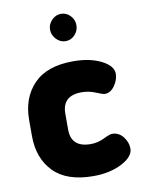

<svg xmlns="http://www.w3.org/2000/svg" viewBox="-80 -744 603 810"><g transform="rotate(-10 221.0 -339.0)"><path d="M255 10Q141 10 84.5 -48Q28 -106 28 -202V-270Q28 -365 84.5 -423.5Q141 -482 253 -482Q325 -482 373.5 -457.5Q422 -433 422 -399Q422 -374 404.5 -348.5Q387 -323 362 -323Q354 -323 325.5 -335Q297 -347 266 -347Q183 -347 183 -270V-202Q183 -125 267 -125Q297 -125 324.5 -138.5Q352 -152 362 -152Q391 -152 409.5 -128Q428 -104 428 -78Q428 -43 377 -16.5Q326 10 255 10ZM294 -630Q294 -606 277.5 -588.5Q261 -571 238 -571Q215 -571 198 -589Q181 -607 181 -630Q181 -653 198 -670.5Q215 -688 238 -688Q261 -688 277.5 -670.5Q294 -653 294 -630Z"/></g></svg>

Font: Dosis
Style: ExtraBold
Weight: 800
Designer: EdgarTolentino, PabloImpallari, IginoMarini
Foundry: EdgarTolentino, PabloImpallari, IginoMarini
Version: Version 1.007